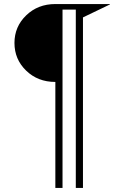

<svg xmlns="http://www.w3.org/2000/svg" viewBox="-20 -720 566 940"><path d="M351.1 200.2V-672.9H286.1V200.2H251V-318.8Q165 -318.8 107.9 -374.3Q50.8 -429.7 50.8 -509.8Q50.8 -589.4 108.2 -644.8Q165.5 -700.2 251 -700.2H518.1V-698.2L386.2 -634.8V200.2Z"/></svg>

Font: Messapia
Style: Regular
Weight: 400
Designer: Luca Marsano
Foundry: Collletttivo
Version: Version 1.000;FEAKit 1.0